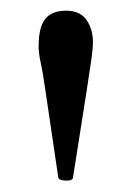

<svg xmlns="http://www.w3.org/2000/svg" viewBox="-20 -731 241 352"><path d="M86.9 -405.3 63.5 -563.5Q58.6 -598.1 54.7 -615.7Q50.8 -633.3 50.8 -646Q50.8 -680.7 62.7 -696Q74.7 -711.4 101.1 -711.4Q127 -711.4 138.7 -694.3Q150.4 -677.2 150.4 -653.8Q150.4 -642.6 147.7 -623.3Q145 -604 138.7 -563.5L113.8 -405.3Q112.8 -399.4 100.3 -399.9Q87.9 -400.4 86.9 -405.3Z"/></svg>

Font: Dai Banna SIL Light
Style: Regular
Weight: 300
Designer: Victor Gaultney
Foundry: SIL International
Version: Version 4.000